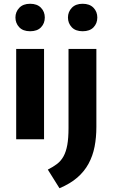

<svg xmlns="http://www.w3.org/2000/svg" viewBox="-20 -740 599 1020"><path d="M66 -480H214V0H66ZM344 -480H492V-66Q492 -10 482.5 39Q473 88 450.5 129.5Q428 171 390.5 203.5Q353 236 296 260L234 161Q262 147 283 131Q304 115 317.5 90.5Q331 66 337.5 30Q344 -6 344 -60ZM62 -647Q62 -677 82.5 -698.5Q103 -720 140 -720Q177 -720 197.5 -699Q218 -678 218 -647Q218 -616 198 -595Q178 -574 140 -574Q102 -574 82 -595.5Q62 -617 62 -647ZM341 -647Q341 -677 361.5 -698.5Q382 -720 419 -720Q456 -720 476.5 -699Q497 -678 497 -647Q497 -616 477 -595Q457 -574 419 -574Q381 -574 361 -595.5Q341 -617 341 -647Z"/></svg>

Font: Mukta Mahee ExtraBold
Style: Regular
Weight: 800
Designer: Shuchita Grover, Noopur Datye, Girish Dalvi, Yashodeep Gholap
Foundry: Ek Type
Version: Version 2.538;PS 1.000;hotconv 16.6.51;makeotf.lib2.5.65220;